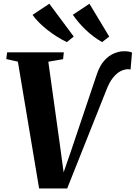

<svg xmlns="http://www.w3.org/2000/svg" viewBox="-20 -1030 744 1053"><path d="M194.5 3.5 78 -692 14.5 -706 19 -743H330L326 -705.5L245 -691.5L309 -232.5L335.5 -36L309.5 -29L367 -194.5L510.5 -621Q526.5 -669.5 551.5 -697.2Q576.5 -725 605.2 -737Q634 -749 660.5 -749Q678 -749 689.2 -746.5Q700.5 -744 704 -741.5L696 -648.5Q692 -649.5 689.2 -650Q686.5 -650.5 682 -650.5Q664.5 -650.5 643 -640.5Q621.5 -630.5 600.2 -604.5Q579 -578.5 561 -530.5L348.5 3.5ZM579 -829.5 540 -799Q515 -813.5 492 -830.8Q469 -848 448.8 -867.5Q428.5 -887 411 -907.8Q393.5 -928.5 379.5 -949L470.5 -1009.5ZM384.5 -829.5 346.5 -799Q320.5 -811.5 293.2 -828.5Q266 -845.5 240.5 -865.5Q215 -885.5 193.8 -906.8Q172.5 -928 158.5 -948.5L250.5 -1009.5Z"/></svg>

Font: Merriweather 72pt ExtraBold
Style: Italic
Weight: 800
Italic angle: -7.8°
Version: Version 2.101